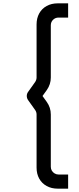

<svg xmlns="http://www.w3.org/2000/svg" viewBox="-20 -911 470 1147"><path d="M324.5 216Q287.5 216 258.8 200.2Q230 184.5 214.2 156Q198.5 127.5 198.5 90.5V-227Q198.5 -241 190.5 -253L147.5 -313.5Q140 -324.5 140 -337.8Q140 -351 147.5 -361.5L190.5 -422Q198.5 -435 198.5 -448V-765Q198.5 -802 214.2 -830.8Q230 -859.5 258.8 -875.2Q287.5 -891 324.5 -891H387V-806H329.5Q310.5 -806 297 -792.8Q283.5 -779.5 283.5 -760V-448Q283.5 -407 259.5 -373L234 -337.5L259.5 -302Q283.5 -268.5 283.5 -227V85.5Q283.5 98.5 289.8 108.8Q296 119 306.5 125.2Q317 131.5 329.5 131.5H387V216Z"/></svg>

Font: Vela Sans Med
Style: Regular
Weight: 500
Designer: Principal design: Mikhail Sharanda - project Manrope.
Design modification: Ravid Balaliev
Foundry: Mikhail Sharanda
Version: Version 1.001